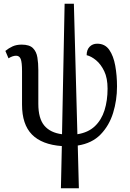

<svg xmlns="http://www.w3.org/2000/svg" viewBox="-20 -780 703 1037"><path d="M309 237 314 9Q206 1 152.5 -53.5Q99 -108 99 -215V-395Q99 -443 92 -461Q85 -479 67 -479Q48 -479 26 -465L9 -505Q27 -520 48 -529.5Q69 -539 97 -539Q139 -539 158 -520Q177 -501 182 -469.5Q187 -438 187 -402V-219Q187 -140 219.5 -101.5Q252 -63 315 -55L329 -760H379L398 -55Q456 -64 492 -98Q528 -132 544.5 -184.5Q561 -237 561 -301Q561 -358 543 -395.5Q525 -433 499 -454.5Q473 -476 448 -482Q448 -511 464 -527.5Q480 -544 505 -544Q547 -544 570 -511Q593 -478 602.5 -425Q612 -372 612 -313Q612 -239 591 -170.5Q570 -102 523.5 -54Q477 -6 400 6L406 237Z"/></svg>

Font: Noto Serif Condensed
Style: Regular
Weight: 400
Width: 3
Designer: Monotype Design Team
Foundry: Monotype Imaging Inc.
Version: Version 2.013; ttfautohint (v1.8.4.7-5d5b)